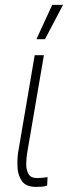

<svg xmlns="http://www.w3.org/2000/svg" viewBox="-20 -751 295 775"><path d="M120.1 -528.3H157.2L89.4 -131.8Q86.4 -112.8 85.9 -89.8Q85.4 -66.9 94.5 -49.6Q103.5 -32.2 130.4 -32.2Q141.1 -32.2 151.6 -33.4Q162.1 -34.7 171.9 -36.1L170.4 -2Q159.2 2 147.7 2.7Q136.2 3.4 124 3.4Q85.4 2.9 69.3 -19Q53.2 -41 51 -72Q48.8 -103 52.7 -132.8ZM127 -592.8 190.9 -731.4H234.4L161.6 -592.8Z"/></svg>

Font: Roboto Condensed ExtraLight
Style: Italic
Weight: 250
Italic angle: -12°
Designer: Christian Robertson
Foundry: Google
Version: Version 3.008; 2023